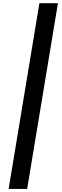

<svg xmlns="http://www.w3.org/2000/svg" viewBox="-20 -982 398 1236"><path d="M233.7 -961.6 35.5 234.4H154.8L353 -961.6Z"/></svg>

Font: Riot Sans 2.0
Style: Bold Italic
Weight: 600
Italic angle: -9.39999°
Designer: Rasmus Andersson
Foundry: rsms
Version: Version 3.006;hotconv 1.0.109;makeotfexe 2.5.65596